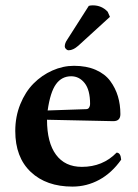

<svg xmlns="http://www.w3.org/2000/svg" viewBox="-20 -688 515 718"><path d="M158.2 -274.9 301.8 -279.8Q309.6 -279.8 313.2 -285.6Q316.9 -291.5 316.9 -298.8Q316.9 -351.6 296.6 -377.2Q276.4 -402.8 246.1 -402.8Q210.9 -402.8 189.5 -373.3Q168 -343.8 158.2 -274.9ZM416 -117.2Q431.2 -117.2 433.1 -90.8Q397.9 -41 351.1 -15.6Q304.2 9.8 251 9.8Q153.3 9.8 95.2 -44.9Q37.1 -99.6 37.1 -198.2Q37.1 -252 55.9 -298.3Q74.7 -344.7 105.5 -375.7Q136.2 -406.7 175.8 -424.3Q215.3 -441.9 256.8 -441.9Q303.2 -441.9 337.9 -426.8Q372.6 -411.6 392.1 -385.3Q411.6 -358.9 420.9 -327.9Q430.2 -296.9 430.2 -261.2Q430.2 -234.9 403.8 -234.9L155.8 -240.2Q155.8 -154.8 189.5 -109.4Q223.1 -64 286.1 -64Q364.3 -64 416 -117.2ZM231 -539.1 312 -666Q317.9 -668 327.1 -668Q360.4 -668 382.8 -644L391.1 -625L272.9 -517.1Q253.4 -500 236.8 -500Q231.4 -500 226.8 -504.6Q222.2 -509.3 222.2 -514.2Q222.2 -526.4 231 -539.1Z"/></svg>

Font: Common Serif SemiBold
Style: Regular
Weight: 600
Designer: Philipp H. Poll, Khaled Hosny
Foundry: Stefan Peev, Context Ltd.
Version: Version 1.026